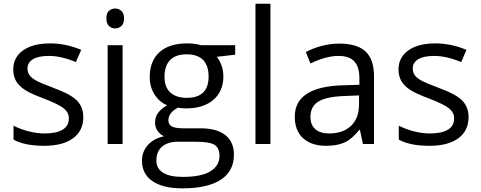

<svg xmlns="http://www.w3.org/2000/svg" viewBox="-20 -780 2604 1040"><path d="M431.2 -146Q431.2 -71.3 375.5 -30.8Q319.8 9.8 219.2 9.8Q112.8 9.8 53.2 -23.9V-99.1Q91.8 -79.6 136 -68.4Q180.2 -57.1 221.2 -57.1Q284.7 -57.1 318.8 -77.4Q353 -97.7 353 -139.2Q353 -170.4 325.9 -192.6Q298.8 -214.8 220.2 -245.1Q145.5 -272.9 114 -293.7Q82.5 -314.5 67.1 -340.8Q51.8 -367.2 51.8 -403.8Q51.8 -469.2 105 -507.1Q158.2 -544.9 251 -544.9Q337.4 -544.9 419.9 -509.8L391.1 -443.8Q310.5 -477.1 245.1 -477.1Q187.5 -477.1 158.2 -459Q128.9 -440.9 128.9 -409.2Q128.9 -387.7 139.9 -372.6Q150.9 -357.4 175.3 -343.8Q199.7 -330.1 269 -304.2Q364.3 -269.5 397.7 -234.4Q431.2 -199.2 431.2 -146Z M644 0H563V-535.2H644ZM556.2 -680.2Q556.2 -708 569.8 -720.9Q583.5 -733.9 604 -733.9Q623.5 -733.9 637.7 -720.7Q651.9 -707.5 651.9 -680.2Q651.9 -652.8 637.7 -639.4Q623.5 -626 604 -626Q583.5 -626 569.8 -639.4Q556.2 -652.8 556.2 -680.2Z M1253.9 -535.2V-483.9L1154.8 -472.2Q1168.5 -455.1 1179.2 -427.5Q1189.9 -399.9 1189.9 -365.2Q1189.9 -286.6 1136.2 -239.7Q1082.5 -192.9 988.8 -192.9Q964.8 -192.9 943.8 -196.8Q892.1 -169.4 892.1 -127.9Q892.1 -106 910.2 -95.5Q928.2 -85 972.2 -85H1066.9Q1153.8 -85 1200.4 -48.3Q1247.1 -11.7 1247.1 58.1Q1247.1 147 1175.8 193.6Q1104.5 240.2 967.8 240.2Q862.8 240.2 805.9 201.2Q749 162.1 749 90.8Q749 42 780.3 6.3Q811.5 -29.3 868.2 -42Q847.7 -51.3 833.7 -70.8Q819.8 -90.3 819.8 -116.2Q819.8 -145.5 835.4 -167.5Q851.1 -189.5 884.8 -210Q843.3 -227.1 817.1 -268.1Q791 -309.1 791 -361.8Q791 -449.7 843.8 -497.3Q896.5 -544.9 993.2 -544.9Q1035.2 -544.9 1068.8 -535.2ZM827.1 89.8Q827.1 133.3 863.8 155.8Q900.4 178.2 968.8 178.2Q1070.8 178.2 1119.9 147.7Q1168.9 117.2 1168.9 64.9Q1168.9 21.5 1142.1 4.6Q1115.2 -12.2 1041 -12.2H943.8Q888.7 -12.2 857.9 14.2Q827.1 40.5 827.1 89.8ZM871.1 -363.8Q871.1 -307.6 902.8 -278.8Q934.6 -250 991.2 -250Q1109.9 -250 1109.9 -365.2Q1109.9 -485.8 989.7 -485.8Q932.6 -485.8 901.9 -455.1Q871.1 -424.3 871.1 -363.8Z M1444.8 0H1363.8V-759.8H1444.8Z M1945.8 0 1929.7 -76.2H1925.8Q1885.7 -25.9 1845.9 -8.1Q1806.2 9.8 1746.6 9.8Q1667 9.8 1621.8 -31.2Q1576.7 -72.3 1576.7 -147.9Q1576.7 -310.1 1835.9 -317.9L1926.8 -320.8V-354Q1926.8 -417 1899.7 -447Q1872.6 -477.1 1813 -477.1Q1746.1 -477.1 1661.6 -436L1636.7 -498Q1676.3 -519.5 1723.4 -531.7Q1770.5 -543.9 1817.9 -543.9Q1913.6 -543.9 1959.7 -501.5Q2005.9 -459 2005.9 -365.2V0ZM1762.7 -57.1Q1838.4 -57.1 1881.6 -98.6Q1924.8 -140.1 1924.8 -214.8V-263.2L1843.8 -259.8Q1747.1 -256.3 1704.3 -229.7Q1661.6 -203.1 1661.6 -147Q1661.6 -103 1688.2 -80.1Q1714.8 -57.1 1762.7 -57.1Z M2518.1 -146Q2518.1 -71.3 2462.4 -30.8Q2406.7 9.8 2306.2 9.8Q2199.7 9.8 2140.1 -23.9V-99.1Q2178.7 -79.6 2222.9 -68.4Q2267.1 -57.1 2308.1 -57.1Q2371.6 -57.1 2405.8 -77.4Q2439.9 -97.7 2439.9 -139.2Q2439.9 -170.4 2412.8 -192.6Q2385.7 -214.8 2307.1 -245.1Q2232.4 -272.9 2200.9 -293.7Q2169.4 -314.5 2154.1 -340.8Q2138.7 -367.2 2138.7 -403.8Q2138.7 -469.2 2191.9 -507.1Q2245.1 -544.9 2337.9 -544.9Q2424.3 -544.9 2506.8 -509.8L2478 -443.8Q2397.5 -477.1 2332 -477.1Q2274.4 -477.1 2245.1 -459Q2215.8 -440.9 2215.8 -409.2Q2215.8 -387.7 2226.8 -372.6Q2237.8 -357.4 2262.2 -343.8Q2286.6 -330.1 2356 -304.2Q2451.2 -269.5 2484.6 -234.4Q2518.1 -199.2 2518.1 -146Z"/></svg>

Font: f0_44652 
Style: Regular
Weight: 400
Foundry: Ascender Corporation
Version: Version 1.10